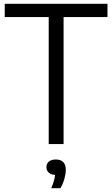

<svg xmlns="http://www.w3.org/2000/svg" viewBox="-20 -760 592 1013"><path d="M237 0V-670H5V-740H547V-670H315.5V0ZM250.5 233Q263 203.5 267.5 182.5Q272 161.5 272 141L284 163H276Q251 163 238 151.5Q225 140 225 122Q225 103.5 237.8 92.5Q250.5 81.5 274.5 81.5Q300.5 81.5 313.8 95.2Q327 109 327 136Q327 157.5 319.8 183.5Q312.5 209.5 299 233Z"/></svg>

Font: Encode Sans SemiCondensed
Style: Regular
Weight: 400
Width: 4
Designer: Multiple Designers
Foundry: Impallari Type
Version: Version 3.002